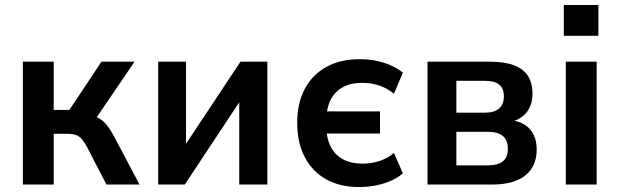

<svg xmlns="http://www.w3.org/2000/svg" viewBox="-20 -742 2491 772"><path d="M72 0V-494H196V-300H259L388 -494H521L353 -247L333 -281Q360 -277 378 -266.5Q396 -256 411 -237Q426 -218 441 -189L541 0H408L332 -147Q321 -168 311 -180.5Q301 -193 287 -198.5Q273 -204 253 -204H196V0Z M616 0V-494H728V-128H704L947 -494H1055V0H942V-367H966L723 0Z M1423 10Q1347 10 1291.5 -21Q1236 -52 1205.5 -110Q1175 -168 1175 -248Q1175 -327 1205.5 -384.5Q1236 -442 1292.5 -473Q1349 -504 1426 -504Q1480 -504 1524.5 -489.5Q1569 -475 1600 -450L1564 -365Q1538 -387 1505.5 -398Q1473 -409 1437 -409Q1392 -409 1360.5 -392.5Q1329 -376 1311.5 -344.5Q1294 -313 1292 -267L1284 -294H1508V-205H1284L1292 -232Q1293 -183 1311 -150Q1329 -117 1361 -100.5Q1393 -84 1437 -84Q1473 -84 1505.5 -94.5Q1538 -105 1564 -127L1600 -45Q1579 -27 1551.5 -15Q1524 -3 1492 3.5Q1460 10 1423 10Z M1699 0V-494H1950Q2010 -494 2048 -479Q2086 -464 2103.5 -435.5Q2121 -407 2121 -365Q2121 -322 2099.5 -293Q2078 -264 2036 -252L2037 -259Q2072 -253 2094 -237.5Q2116 -222 2127 -197.5Q2138 -173 2138 -141Q2138 -73 2092 -36.5Q2046 0 1959 0ZM1815 -77H1941Q1981 -77 2001.5 -93Q2022 -109 2022 -144Q2022 -179 2001.5 -195.5Q1981 -212 1942 -212H1815ZM1815 -289H1930Q1967 -289 1986.5 -305.5Q2006 -322 2006 -355Q2006 -387 1987 -402Q1968 -417 1930 -417H1815Z M2247 -598V-722H2386V-598ZM2255 0V-494H2379V0Z"/></svg>

Font: Nunito Sans 10pt SemiCondensed
Style: Bold
Weight: 700
Width: 4
Designer: Vernon Adams
Foundry: Vernon Adams
Version: Version 3.101;gftools[0.9.27]